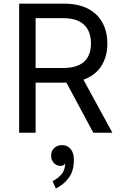

<svg xmlns="http://www.w3.org/2000/svg" viewBox="-20 -748 684 1082"><path d="M87.9 0V-727.5H336.9Q421.9 -727.5 476.8 -698.5Q531.7 -669.4 558.3 -618.7Q585 -567.9 585 -502.9Q585 -438 558.3 -388.2Q531.7 -338.4 477.1 -310.3Q422.4 -282.2 337.4 -282.2H139.6V-364.7H333Q390.6 -364.7 425.5 -381.6Q460.4 -398.4 476.6 -429.4Q492.7 -460.4 492.7 -502.9Q492.7 -546.4 476.6 -578.4Q460.4 -610.4 425.3 -628.2Q390.1 -646 332 -646H180.7V0ZM505.9 0 330.1 -327.6H434.6L613.3 0ZM294.9 314 275.9 273.4Q312.5 253.9 330.8 229Q349.1 204.1 349.1 150.9Q349.1 148.9 349.1 147.7Q349.1 146.5 349.1 145H357.4Q357.4 159.7 347.9 173.3Q338.4 187 322.3 187Q299.8 187 283.9 170.9Q268.1 154.8 268.1 128.9Q268.1 102.5 285.4 86.2Q302.7 69.8 329.1 69.8Q359.9 69.8 378.2 91.8Q396.5 113.8 396.5 152.8Q396.5 216.3 366.5 255.4Q336.4 294.4 294.9 314Z"/></svg>

Font: Inter Variable LoSnoCo
Style: Regular
Weight: 400
Designer: Rasmus Andersson
Foundry: rsms
Version: Version 4.000;git-a52131595; featfreeze: case,dlig,ss01,ss02